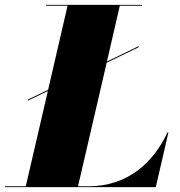

<svg xmlns="http://www.w3.org/2000/svg" viewBox="-70 -770 742 790"><path d="M45 -360.5V-356L127 -395.5L36 -3.5H-50V0H571L623 -225H619C560 -98 452 -3.5 295 -3.5H251L369 -512L500.5 -575.5V-580L370 -517L423 -746.5H514V-750H119V-746.5H208L128 -400.5Z"/></svg>

Font: Bodoni* 48pt Fatface
Style: Italic
Weight: 900
Italic angle: -13°
Version: Version 2.3